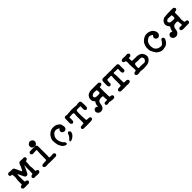

<svg xmlns="http://www.w3.org/2000/svg" viewBox="478 -2258 3968 3968"><g transform="rotate(-45 2461.5 -274.0)"><path d="M401 -258 403 -283Q403 -287 403 -292.5Q403 -298 402.5 -301.5Q402 -305 401 -306Q398 -310 394.5 -298.5Q391 -287 389 -282Q387 -277 387.5 -275.5Q388 -274 386.5 -273Q385 -272 376 -251Q367 -230 360 -216Q353 -202 346 -186.5Q339 -171 335 -166.5Q331 -162 328.5 -153.5Q326 -145 323 -139.5Q320 -134 309 -126Q291 -115 270 -120.5Q249 -126 238.5 -146Q228 -166 219.5 -184.5Q211 -203 207.5 -210.5Q204 -218 202.5 -221.5Q201 -225 198.5 -230Q196 -235 190.5 -247.5Q185 -260 180 -268Q171 -281 168.5 -275.5Q166 -270 166 -251Q166 -232 165 -228.5Q164 -225 164 -217Q164 -209 164.5 -207Q165 -205 165.5 -203.5Q166 -202 166 -141.5Q166 -81 167 -75Q169 -60 187 -59Q205 -58 208 -54.5Q211 -51 215.5 -51Q220 -51 227 -41Q240 -23 234 -9Q233 -6 232.5 -6Q232 -6 230 -2Q228 2 226.5 3Q225 4 221 10Q212 22 194 22H188L159 21Q134 21 132 22Q125 24 94 23Q63 22 56.5 20.5Q50 19 38 8.5Q26 -2 26 -17.5Q26 -33 37.5 -44Q49 -55 56 -56.5Q63 -58 65 -57.5Q67 -57 73 -57Q82 -58 80 -65Q79 -67 80.5 -68Q82 -69 84 -74V-122Q84 -179 85 -179Q86 -179 86.5 -190.5Q87 -202 87.5 -204Q88 -206 88.5 -212Q89 -218 90.5 -226Q92 -234 92 -236Q92 -238 93 -239Q96 -245 95 -258Q94 -271 93.5 -289.5Q93 -308 93 -308.5Q93 -309 91.5 -317Q90 -325 89.5 -329Q89 -333 88 -340Q87 -347 84 -349.5Q81 -352 70.5 -351.5Q60 -351 55 -352Q42 -356 34 -368Q16 -396 39 -418Q51 -430 62.5 -430.5Q74 -431 75.5 -430.5Q77 -430 91.5 -429Q106 -428 120.5 -425.5Q135 -423 151 -425Q185 -430 201 -411Q205 -406 207 -405.5Q209 -405 216 -388.5Q223 -372 226.5 -365Q230 -358 232.5 -353Q235 -348 239.5 -338Q244 -328 246.5 -322Q249 -316 253 -307.5Q257 -299 263 -286Q276 -257 281.5 -256.5Q287 -256 290 -261Q293 -266 293 -266V-264Q296 -268 298 -272.5Q300 -277 304.5 -286.5Q309 -296 309 -296Q310 -296 313.5 -303.5Q317 -311 318 -312Q319 -313 320.5 -316Q322 -319 323 -319.5Q324 -320 326 -325.5Q328 -331 329 -334.5Q330 -338 331 -341Q332 -344 332.5 -346Q333 -348 335 -352Q337 -356 337 -358.5Q337 -361 348 -385Q359 -409 369 -419Q379 -429 389 -430.5Q399 -432 421.5 -431.5Q444 -431 445 -430Q446 -429 451.5 -429Q457 -429 461.5 -428Q466 -427 477.5 -427.5Q489 -428 489.5 -428.5Q490 -429 496 -429Q502 -429 502.5 -430Q503 -431 509 -429Q522 -426 533 -411Q550 -386 527 -363Q523 -360 518 -357.5Q513 -355 511.5 -353.5Q510 -352 502 -350Q486 -347 483 -335L481 -332V-306Q481 -281 480.5 -277.5Q480 -274 479.5 -270Q479 -266 478.5 -263.5Q478 -261 476 -248Q474 -235 473 -227Q471 -218 475 -193.5Q479 -169 479.5 -163.5Q480 -158 480.5 -157Q481 -156 481 -116Q481 -76 482 -72.5Q483 -69 485.5 -66.5Q488 -64 486.5 -64Q485 -64 484 -65L483 -61Q485 -58 489.5 -58Q494 -58 495 -58Q496 -60 507.5 -57Q519 -54 528.5 -43.5Q538 -33 538 -25.5Q538 -18 535 -9.5Q532 -1 524.5 8Q517 17 510.5 20Q504 23 473.5 23Q443 23 441 22Q439 21 423 19Q407 17 395.5 18.5Q384 20 373 20Q347 20 338 -2Q334 -12 334 -21.5Q334 -31 338 -34.5Q342 -38 345.5 -42.5Q349 -47 350 -48Q351 -49 351 -49.5Q351 -50 359 -54Q358 -56 369 -56.5Q380 -57 384 -58H383L382 -59Q387 -59 391.5 -63.5Q396 -68 397.5 -72Q399 -76 399 -114.5Q399 -153 400 -154Q401 -155 401 -157.5Q401 -160 400 -161Q399 -162 399 -202Q399 -242 400.5 -242Q402 -242 401 -258Z M768 -543 783 -557Q784 -557 788.5 -560.5Q793 -564 793 -564.5Q793 -565 795.5 -566Q798 -567 799 -568Q800 -569 804.5 -571.5Q809 -574 809 -576Q809 -578 824 -578Q858 -578 879 -560Q913 -532 905 -491Q900 -463 878 -445Q871 -440 866.5 -438.5Q862 -437 857.5 -434.5Q853 -432 850 -431.5Q847 -431 847 -430.5Q847 -430 852.5 -426.5Q858 -423 861 -421Q864 -419 867 -417Q867 -417 876 -406L880 -399Q882 -393 882 -352Q882 -311 881 -307.5Q880 -304 880 -296L881 -287Q882 -289 882 -199V-119Q879 -108 879 -83Q879 -58 883.5 -56Q888 -54 913.5 -53.5Q939 -53 942.5 -54Q946 -55 948.5 -55Q951 -55 955 -55.5Q959 -56 965.5 -56.5Q972 -57 974 -58Q979 -62 991 -58.5Q1003 -55 1010 -50Q1029 -36 1029 -20.5Q1029 -5 1017.5 7.5Q1006 20 996 21.5Q986 23 939 23Q892 23 844.5 23Q797 23 796 22Q790 17 779 20Q768 23 729 23Q690 23 682 19Q674 15 667.5 8.5Q661 2 660.5 2Q660 2 656 -6Q652 -14 653.5 -21Q655 -28 656.5 -31.5Q658 -35 658.5 -35Q659 -35 662.5 -39Q666 -43 666.5 -43Q667 -43 669.5 -45.5Q672 -48 672.5 -47.5Q673 -47 676 -49Q679 -51 682.5 -52.5Q686 -54 687.5 -55Q689 -56 714 -56Q741 -57 740 -58L764 -59H765Q788 -59 793 -64Q798 -69 799 -73Q800 -79 800 -156Q800 -247 801 -254Q802 -254 802.5 -272Q803 -290 804 -295Q807 -314 806.5 -332.5Q806 -351 803.5 -353Q801 -355 787.5 -354Q774 -353 748 -352.5Q722 -352 714 -351Q684 -344 665 -365Q641 -392 666 -417Q675 -427 682 -429Q689 -431 736 -431.5Q783 -432 784 -431Q785 -430 791.5 -430Q798 -430 806 -428Q826 -425 829 -427.5Q832 -430 828 -431.5Q824 -433 812.5 -435Q801 -437 795 -440.5Q789 -444 789 -444Q789 -444 785.5 -446.5Q782 -449 776.5 -452Q771 -455 763.5 -471Q756 -487 756 -503Q756 -519 761 -531Q766 -543 768 -543Z M1498 -122 1507 -139 1510 -143Q1510 -143 1513 -145.5Q1516 -148 1516 -148L1528 -155Q1552 -159 1568 -134Q1580 -116 1566 -84Q1564 -82 1562 -76.5Q1560 -71 1557.5 -66.5Q1555 -62 1553.5 -59Q1552 -56 1550 -53Q1532 -31 1523 -25Q1514 -19 1507 -13Q1495 -2 1474.5 7Q1454 16 1442.5 16Q1431 16 1429 15.5Q1427 15 1424 15Q1421 15 1420.5 14Q1420 13 1419 13.5Q1418 14 1418.5 13Q1419 12 1418 11Q1417 10 1416 10.5Q1415 11 1415 10Q1416 7 1414.5 7Q1413 7 1419.5 -7Q1426 -21 1435 -30Q1444 -39 1449 -42Q1460 -47 1460 -52Q1460 -53 1461.5 -54Q1463 -55 1464 -58H1463L1461 -57Q1461 -58 1463 -59L1464 -61Q1462 -61 1466 -63Q1472 -68 1472 -69.5Q1472 -71 1473.5 -72Q1475 -73 1475 -74L1479 -80L1481 -82Q1488 -95 1489 -97Q1490 -99 1492 -103Q1494 -107 1495 -111.5Q1496 -116 1497 -118.5Q1498 -121 1498 -122ZM1236 -382Q1307 -454 1402 -442Q1410 -441 1410.5 -441Q1411 -441 1412.5 -439Q1414 -437 1421 -438Q1445 -438 1470 -423Q1495 -408 1499.5 -404Q1504 -400 1513 -393Q1522 -386 1525 -380.5Q1528 -375 1531 -371Q1543 -352 1544 -335.5Q1545 -319 1547 -314Q1557 -286 1547 -261Q1546 -257 1546 -256Q1546 -255 1544 -252Q1532 -229 1510 -222.5Q1488 -216 1486.5 -217.5Q1485 -219 1474 -220Q1463 -221 1454 -227.5Q1445 -234 1438 -238.5Q1431 -243 1426 -256Q1415 -289 1435 -313Q1446 -326 1447.5 -326Q1449 -326 1453 -328Q1457 -330 1453.5 -335.5Q1450 -341 1447 -341.5Q1444 -342 1433 -348.5Q1422 -355 1409.5 -357.5Q1397 -360 1389 -363.5Q1381 -367 1372 -364.5Q1363 -362 1350 -360Q1321 -354 1310 -341Q1309 -339 1303.5 -334.5Q1298 -330 1299 -329L1284 -310Q1277 -302 1272.5 -293Q1268 -284 1266.5 -281.5Q1265 -279 1264 -278Q1264 -277 1263.5 -277Q1263 -277 1262 -276L1261 -272Q1262 -272 1256 -249Q1248 -216 1259 -171Q1263 -153 1283 -113Q1292 -92 1312.5 -71.5Q1333 -51 1334.5 -50.5Q1336 -50 1335.5 -49.5Q1335 -49 1336 -48L1337 -47Q1336 -47 1336.5 -45.5Q1337 -44 1339 -43Q1337 -42 1338 -36Q1346 0 1338 0Q1337 0 1336 1.5Q1335 3 1333 3.5Q1331 4 1331 4.5Q1331 5 1330 5Q1329 5 1327 6Q1325 7 1307 4Q1289 1 1275.5 -8.5Q1262 -18 1261 -17.5Q1260 -17 1249.5 -27Q1239 -37 1233 -44Q1222 -57 1221 -60Q1220 -63 1217.5 -67.5Q1215 -72 1211 -83Q1210 -83 1205 -92Q1195 -110 1194.5 -113.5Q1194 -117 1192.5 -121Q1191 -125 1190 -128Q1189 -131 1188.5 -134Q1188 -137 1188 -138Q1188 -139 1187.5 -141Q1187 -143 1186 -150Q1185 -157 1184 -160Q1180 -168 1179.5 -185.5Q1179 -203 1178 -210Q1177 -217 1176.5 -225.5Q1176 -234 1175.5 -240Q1175 -246 1175.5 -250Q1176 -254 1175 -255Q1174 -256 1178 -276Q1185 -317 1219 -362Q1229 -375 1230 -375L1232 -378Q1232 -378 1236 -382Z M1858 -428 1868 -431Q1868 -431 1913.5 -431.5Q1959 -432 1960 -430.5Q1961 -429 1972 -428.5Q1983 -428 1988 -427.5Q1993 -427 2000.5 -426.5Q2008 -426 2021.5 -424Q2035 -422 2041.5 -423.5Q2048 -425 2049.5 -425Q2051 -425 2053 -425L2088 -431Q2088 -432 2108 -431.5Q2128 -431 2131.5 -430Q2135 -429 2140 -426.5Q2145 -424 2151 -418Q2159 -410 2161 -400.5Q2163 -391 2163.5 -364Q2164 -337 2166 -328V-293Q2166 -255 2163.5 -246Q2161 -237 2151.5 -227Q2142 -217 2133 -215Q2116 -212 2106.5 -220Q2097 -228 2097 -229L2091 -240Q2091 -243 2089 -246Q2088 -247 2085 -263L2084 -292Q2084 -314 2085 -316.5Q2086 -319 2086 -328Q2086 -337 2086 -338Q2088 -343 2086 -348Q2084 -353 2071.5 -353Q2059 -353 2050.5 -353Q2042 -353 2026 -353Q1989 -355 1983 -352Q1977 -349 1971.5 -344.5Q1966 -340 1965.5 -338Q1965 -336 1963.5 -325.5Q1962 -315 1961 -307.5Q1960 -300 1960 -293.5Q1960 -287 1959.5 -270Q1959 -253 1960 -241Q1961 -229 1961 -194.5Q1961 -160 1962.5 -145.5Q1964 -131 1964 -124.5Q1964 -118 1965 -113.5Q1966 -109 1966 -93Q1966 -77 1968 -71Q1970 -65 1975.5 -62Q1981 -59 2015 -59Q2061 -59 2067 -47Q2068 -46 2073 -39Q2084 -25 2075 -5Q2068 9 2055 14Q2042 19 2024.5 20Q2007 21 2003.5 22Q2000 23 1904.5 23Q1809 23 1802 21.5Q1795 20 1792 18Q1789 16 1786 14Q1783 12 1781 10Q1779 8 1779.5 7.5Q1780 7 1777 3Q1768 -10 1770 -13.5Q1772 -17 1772.5 -20.5Q1773 -24 1773.5 -24Q1774 -24 1774 -25Q1774 -26 1774.5 -27Q1775 -28 1776.5 -31Q1778 -34 1783 -38.5Q1788 -43 1789 -43Q1790 -43 1791.5 -45Q1793 -47 1798.5 -47.5Q1804 -48 1814.5 -48Q1825 -48 1826 -49Q1827 -50 1829 -50Q1831 -50 1837.5 -51.5Q1844 -53 1853 -53.5Q1862 -54 1864.5 -54.5Q1867 -55 1870 -55.5Q1873 -56 1873.5 -56.5Q1874 -57 1878 -58Q1882 -59 1882 -61.5Q1882 -64 1880 -67Q1883 -70 1884 -75Q1885 -88 1884.5 -156.5Q1884 -225 1884 -246Q1884 -267 1884 -272Q1884 -283 1885 -284Q1886 -285 1886 -288Q1886 -291 1886.5 -295Q1887 -299 1887.5 -303Q1888 -307 1888.5 -308Q1889 -309 1889.5 -315.5Q1890 -322 1889 -330Q1888 -338 1887.5 -339.5Q1887 -341 1887 -343.5Q1887 -346 1885.5 -349Q1884 -352 1870 -354Q1856 -356 1850 -357Q1844 -358 1827 -356Q1810 -354 1797 -353.5Q1784 -353 1776 -352.5Q1768 -352 1766 -351Q1761 -350 1761.5 -342.5Q1762 -335 1763 -333.5Q1764 -332 1763 -290Q1762 -248 1758 -239.5Q1754 -231 1743 -221.5Q1732 -212 1720 -214Q1708 -216 1703.5 -220.5Q1699 -225 1693 -231Q1683 -241 1682 -249.5Q1681 -258 1681 -279.5Q1681 -301 1681 -304L1682 -350Q1685 -350 1684 -356Q1683 -362 1682 -363Q1681 -364 1681.5 -379Q1682 -394 1684 -402Q1686 -410 1692.5 -415.5Q1699 -421 1701.5 -423Q1704 -425 1705.5 -426Q1707 -427 1707.5 -426.5Q1708 -426 1713 -427Q1718 -428 1718.5 -427.5Q1719 -427 1724 -427.5Q1729 -428 1737 -426.5Q1745 -425 1750 -424.5Q1755 -424 1768 -421Q1783 -424 1792 -424.5Q1801 -425 1807 -425.5Q1813 -426 1827 -426Q1841 -426 1845 -426.5Q1849 -427 1853.5 -427.5Q1858 -428 1858 -428Z M2347 -162Q2354 -176 2354.5 -175.5Q2355 -175 2356 -177Q2357 -179 2356 -180Q2355 -181 2363.5 -192Q2372 -203 2372 -207.5Q2372 -212 2357 -226.5Q2342 -241 2335 -263Q2328 -285 2329 -285.5Q2330 -286 2330.5 -300Q2331 -314 2331.5 -319.5Q2332 -325 2332 -331.5Q2332 -338 2339 -351.5Q2346 -365 2351 -371.5Q2356 -378 2355.5 -379.5Q2355 -381 2365 -391Q2397 -422 2450 -430Q2472 -434 2622 -433H2680Q2685 -431 2691 -429.5Q2697 -428 2697 -427.5Q2697 -427 2702 -423Q2723 -410 2723 -392Q2723 -378 2712 -367Q2701 -356 2692.5 -353.5Q2684 -351 2670.5 -351Q2657 -351 2654.5 -349Q2652 -347 2652 -349.5Q2652 -352 2648.5 -350Q2645 -348 2645 -341Q2645 -295 2644 -291.5Q2643 -288 2643 -257.5Q2643 -227 2642.5 -223.5Q2642 -220 2642.5 -217Q2643 -214 2643.5 -200Q2644 -186 2644.5 -184Q2645 -182 2645 -129Q2645 -76 2648.5 -69.5Q2652 -63 2656.5 -61.5Q2661 -60 2676 -59Q2698 -58 2707.5 -49.5Q2717 -41 2717 -38.5Q2717 -36 2720 -30Q2726 -15 2722.5 -7Q2719 1 2709.5 10.5Q2700 20 2692 21Q2684 22 2663 22.5Q2642 23 2638.5 22Q2635 21 2623 19Q2611 17 2605.5 16.5Q2600 16 2594.5 15Q2589 14 2581 11.5Q2573 9 2572 9Q2571 9 2571 8.5Q2571 8 2569.5 7.5Q2568 7 2567.5 6.5Q2567 6 2565.5 6Q2564 6 2563.5 6.5Q2563 7 2562 7.5Q2561 8 2561 8.5Q2561 9 2561 9Q2561 9 2560 9Q2559 9 2554 11Q2549 13 2530 16Q2499 22 2483 7Q2473 -2 2472 -11.5Q2471 -21 2472 -22.5Q2473 -24 2474 -27L2477 -36L2479 -39Q2480 -39 2480 -39.5Q2480 -40 2484.5 -44Q2489 -48 2489.5 -48Q2490 -48 2493.5 -50Q2497 -52 2528.5 -52.5Q2560 -53 2563.5 -53.5Q2567 -54 2568 -57Q2569 -60 2568 -71Q2565 -94 2564.5 -95.5Q2564 -97 2564 -101Q2564 -109 2564 -131Q2563 -159 2560.5 -165.5Q2558 -172 2549 -174Q2540 -176 2523 -175Q2506 -174 2493 -174Q2439 -171 2422 -125Q2416 -111 2412.5 -87Q2409 -63 2405.5 -47.5Q2402 -32 2392 -17Q2375 8 2359 13.5Q2343 19 2335.5 23Q2328 27 2315 27Q2280 28 2261.5 14Q2243 0 2243 -2Q2243 -4 2239 -11Q2235 -18 2232.5 -20.5Q2230 -23 2226.5 -35Q2223 -47 2225 -58Q2231 -92 2261 -108Q2267 -110 2272.5 -110Q2278 -110 2289 -112L2288 -113H2290Q2300 -112 2308 -108L2309 -107Q2310 -106 2315 -103Q2320 -100 2324.5 -94.5Q2329 -89 2332.5 -89Q2336 -89 2335.5 -96.5Q2335 -104 2335.5 -109.5Q2336 -115 2335.5 -116Q2335 -117 2338.5 -134Q2342 -151 2347 -162ZM2498 -355Q2471 -357 2463 -352.5Q2455 -348 2448 -345Q2428 -338 2418 -324Q2408 -310 2410 -303Q2412 -296 2412 -290Q2415 -269 2443 -262Q2447 -261 2450.5 -260Q2454 -259 2457.5 -258.5Q2461 -258 2465.5 -257Q2470 -256 2500.5 -256Q2531 -256 2535 -256.5Q2539 -257 2545 -258Q2561 -260 2563 -278Q2564 -283 2564 -307.5Q2564 -332 2562 -337Q2559 -350 2541 -351Q2533 -352 2530 -353Q2527 -354 2519 -354Q2511 -354 2498 -355Z M3217 -431Q3233 -430 3243.5 -419.5Q3254 -409 3256.5 -402Q3259 -395 3259.5 -382Q3260 -369 3258 -361Q3256 -353 3257 -317.5Q3258 -282 3258 -272Q3258 -262 3259 -259Q3262 -246 3250.5 -232Q3239 -218 3225 -215Q3211 -212 3206.5 -216.5Q3202 -221 3197 -224Q3180 -236 3179 -252Q3178 -257 3178 -289.5Q3178 -322 3179 -323Q3180 -324 3180.5 -337Q3181 -350 3179.5 -352Q3178 -354 3163.5 -354Q3149 -354 3142.5 -352.5Q3136 -351 3109.5 -353Q3083 -355 3078.5 -355Q3074 -355 3067 -356Q3060 -357 3057 -355Q3050 -352 3054 -321Q3058 -290 3058 -284L3059 -280Q3060 -281 3060 -179.5Q3060 -78 3061 -74Q3064 -63 3076 -60Q3079 -59 3106 -59Q3133 -59 3142.5 -57.5Q3152 -56 3164 -45Q3192 -18 3163 11Q3155 18 3148 20.5Q3141 23 3111 23.5Q3081 24 3079.5 22.5Q3078 21 3065.5 21Q3053 21 3051.5 22Q3050 23 2977 23Q2904 23 2898 22Q2887 20 2877 11Q2862 -4 2862 -18.5Q2862 -33 2873.5 -44Q2885 -55 2892 -56.5Q2899 -58 2928.5 -58.5Q2958 -59 2963 -60Q2968 -61 2972.5 -66Q2977 -71 2977.5 -76.5Q2978 -82 2978 -130.5Q2978 -179 2979.5 -180Q2981 -181 2980.5 -192Q2980 -203 2978 -209V-248Q2978 -287 2979 -287.5Q2980 -288 2980.5 -296.5Q2981 -305 2982 -312Q2985 -331 2982 -337Q2979 -343 2978 -347Q2977 -351 2970.5 -350.5Q2964 -350 2930.5 -349.5Q2897 -349 2893 -350Q2889 -351 2886 -350.5Q2883 -350 2876 -349Q2857 -348 2857 -318Q2857 -308 2856 -304.5Q2855 -301 2855 -298.5Q2855 -296 2854 -286.5Q2853 -277 2853.5 -272Q2854 -267 2854 -267Q2863 -234 2831 -218Q2808 -207 2788 -228Q2780 -237 2777.5 -244.5Q2775 -252 2775 -282.5Q2775 -313 2775 -321L2776 -373Q2777 -373 2778 -385Q2781 -419 2809 -428Q2813 -429 2814 -430Q2815 -431 2819 -431.5Q2823 -432 2858 -431.5Q2893 -431 2895 -429.5Q2897 -428 2904 -428.5Q2911 -429 2916.5 -430Q2922 -431 2967 -431Q3012 -431 3013 -430.5Q3014 -430 3020 -429.5Q3026 -429 3027 -428.5Q3028 -428 3043 -427.5Q3058 -427 3064 -427.5Q3070 -428 3075.5 -429Q3081 -430 3081.5 -430.5Q3082 -431 3129 -431Q3176 -431 3177.5 -430Q3179 -429 3193.5 -429Q3208 -429 3209 -430Q3210 -431 3217 -431Z M3351 -406Q3366 -435 3407 -432Q3409 -432 3420 -432Q3439 -432 3454 -429.5Q3469 -427 3476.5 -428Q3484 -429 3490 -429.5Q3496 -430 3496 -431L3511 -432Q3536 -432 3544 -427Q3552 -422 3563 -410Q3581 -390 3556 -364Q3544 -351 3524.5 -350Q3505 -349 3504 -348Q3503 -347 3501 -348Q3498 -351 3496 -349Q3494 -347 3493.5 -343.5Q3493 -340 3494 -339.5Q3495 -339 3494.5 -338Q3494 -337 3494 -315Q3493 -272 3499.5 -265.5Q3506 -259 3515.5 -258.5Q3525 -258 3564.5 -258.5Q3604 -259 3605 -257.5Q3606 -256 3614 -257L3615 -258H3626Q3647 -258 3651 -256.5Q3655 -255 3663.5 -253.5Q3672 -252 3674.5 -251.5Q3677 -251 3678.5 -251Q3680 -251 3680 -251.5Q3680 -252 3685 -251Q3733 -238 3757 -210Q3757 -210 3760 -205Q3763 -200 3766.5 -193.5Q3770 -187 3776 -178Q3792 -153 3792.5 -129.5Q3793 -106 3793 -101Q3793 -96 3790.5 -89Q3788 -82 3784.5 -72Q3781 -62 3778.5 -58.5Q3776 -55 3769.5 -45.5Q3763 -36 3755.5 -30Q3748 -24 3741 -18Q3724 -2 3714.5 1.5Q3705 5 3700 7Q3685 14 3667 16Q3649 18 3637.5 19.5Q3626 21 3611.5 21Q3597 21 3595 21V22Q3591 23 3567 23Q3538 23 3526.5 21.5Q3515 20 3503.5 19Q3492 18 3483.5 16Q3475 14 3471 15Q3467 16 3460.5 16.5Q3454 17 3450.5 17.5Q3447 18 3436.5 19Q3426 20 3421 22Q3410 24 3393 23Q3376 22 3367 17.5Q3358 13 3350 1Q3334 -22 3357 -45Q3368 -57 3383 -58.5Q3398 -60 3399.5 -60.5Q3401 -61 3401.5 -60Q3402 -59 3406 -59Q3413 -58 3414.5 -70Q3416 -82 3416.5 -84Q3417 -86 3417.5 -91.5Q3418 -97 3419 -104Q3420 -111 3419 -114.5Q3418 -118 3417.5 -127Q3417 -136 3416.5 -138Q3416 -140 3415.5 -148.5Q3415 -157 3414.5 -158.5Q3414 -160 3414 -173.5Q3414 -187 3413 -191.5Q3412 -196 3412 -236.5Q3412 -277 3413 -278Q3414 -279 3414 -285Q3414 -291 3414.5 -291Q3415 -291 3415 -301.5Q3415 -312 3414.5 -312.5Q3414 -313 3413.5 -319Q3413 -325 3412.5 -327Q3412 -329 3411.5 -334.5Q3411 -340 3403.5 -346Q3396 -352 3384 -353.5Q3372 -355 3365.5 -360.5Q3359 -366 3357 -367Q3355 -368 3349.5 -379.5Q3344 -391 3351 -406ZM3496 -167Q3492 -154 3491 -143Q3490 -132 3487.5 -115.5Q3485 -99 3486 -95.5Q3487 -92 3488 -78Q3489 -58 3492.5 -57Q3496 -56 3499 -56Q3502 -56 3502.5 -56.5Q3503 -57 3508.5 -57Q3514 -57 3515 -58Q3516 -59 3558.5 -59Q3601 -59 3602 -58Q3603 -57 3607.5 -56.5Q3612 -56 3613 -56.5Q3614 -57 3614 -56.5Q3614 -56 3623.5 -55.5Q3633 -55 3635 -54Q3653 -52 3660 -54Q3667 -56 3671.5 -59Q3676 -62 3679 -63.5Q3682 -65 3682.5 -66Q3683 -67 3685 -68Q3687 -69 3687.5 -69.5Q3688 -70 3690.5 -72.5Q3693 -75 3693 -75.5Q3693 -76 3696.5 -80Q3700 -84 3699.5 -85Q3699 -86 3702 -89.5Q3705 -93 3707 -97.5Q3709 -102 3710.5 -106Q3712 -110 3712.5 -116.5Q3713 -123 3711.5 -128Q3710 -133 3709 -135.5Q3708 -138 3708.5 -139Q3709 -140 3707 -143.5Q3705 -147 3704 -150Q3696 -165 3686.5 -170Q3677 -175 3667.5 -176Q3658 -177 3647.5 -177.5Q3637 -178 3633 -177Q3629 -176 3597 -176.5Q3565 -177 3564.5 -177.5Q3564 -178 3559 -178.5Q3554 -179 3544 -180Q3534 -181 3530.5 -180.5Q3527 -180 3519.5 -179.5Q3512 -179 3509.5 -178Q3507 -177 3496 -167Z M3920 -132Q3902 -176 3907 -240Q3910 -274 3922.5 -305.5Q3935 -337 3937 -337Q3940 -337 3941 -342H3940Q3940 -355 3985 -395Q3992 -401 3992.5 -400Q3993 -399 3995.5 -401.5Q3998 -404 3998 -405Q3996 -407 4029 -424Q4089 -454 4161 -438Q4199 -429 4230 -407Q4233 -405 4239.5 -400Q4246 -395 4247 -393Q4248 -391 4251.5 -387Q4255 -383 4257 -380.5Q4259 -378 4261 -375Q4263 -372 4264.5 -369Q4266 -366 4272 -357Q4285 -338 4287.5 -314.5Q4290 -291 4288 -281Q4286 -271 4284 -263.5Q4282 -256 4270 -243Q4237 -207 4198 -221Q4177 -229 4167 -245Q4141 -289 4178 -322Q4185 -328 4185 -331Q4185 -342 4159 -352Q4155 -354 4152.5 -355Q4150 -356 4149.5 -356Q4149 -356 4149 -357Q4149 -358 4144 -359.5Q4139 -361 4134 -362Q4093 -373 4069 -352Q4067 -351 4057 -345Q4001 -311 3990 -238Q3985 -208 3989.5 -189Q3994 -170 3994 -159Q3994 -148 4001 -130Q4013 -101 4045 -78Q4054 -71 4057.5 -69.5Q4061 -68 4066.5 -65Q4072 -62 4075 -62Q4078 -62 4090 -57.5Q4102 -53 4114 -52Q4126 -51 4127.5 -50Q4129 -49 4140.5 -49Q4152 -49 4159.5 -52Q4167 -55 4168.5 -56.5Q4170 -58 4175 -60.5Q4180 -63 4179 -64Q4179 -65 4184 -69Q4212 -88 4226 -120Q4233 -135 4245 -146.5Q4257 -158 4271.5 -155Q4286 -152 4295 -143Q4311 -127 4308 -111Q4305 -95 4298.5 -80.5Q4292 -66 4287.5 -61Q4283 -56 4278 -47Q4265 -21 4226 3Q4211 12 4206.5 13Q4202 14 4193 17Q4184 20 4175.5 20.5Q4167 21 4158 23.5Q4149 26 4144.5 26.5Q4140 27 4135.5 28Q4131 29 4126 29Q4121 29 4116 29Q4087 34 4048.5 15.5Q4010 -3 3990 -21.5Q3970 -40 3970 -42.5Q3970 -45 3967 -48.5Q3964 -52 3964.5 -52.5Q3965 -53 3963 -56Q3961 -59 3957.5 -65Q3954 -71 3949.5 -77.5Q3945 -84 3942 -89.5Q3939 -95 3938.5 -95.5Q3938 -96 3936.5 -96.5Q3935 -97 3935 -100Q3935 -103 3934.5 -103Q3934 -103 3934 -106.5Q3934 -110 3929.5 -116Q3925 -122 3925 -122.5Q3925 -123 3923 -126.5Q3921 -130 3921 -129.5Q3921 -129 3920 -132Z M4586 -414Q4613 -428 4614 -426Q4615 -424 4619.5 -424.5Q4624 -425 4637 -425.5Q4650 -426 4661 -428Q4672 -430 4693.5 -430.5Q4715 -431 4716.5 -432.5Q4718 -434 4791.5 -433.5Q4865 -433 4869.5 -433Q4874 -433 4874 -432.5Q4874 -432 4879 -430Q4889 -426 4898 -414Q4920 -387 4898 -365Q4885 -352 4865.5 -351.5Q4846 -351 4840.5 -346Q4835 -341 4834 -334.5Q4833 -328 4833 -271Q4833 -214 4832.5 -210.5Q4832 -207 4830.5 -191Q4829 -175 4827 -162Q4825 -149 4825 -146Q4825 -143 4827.5 -127Q4830 -111 4831 -102.5Q4832 -94 4832.5 -90.5Q4833 -87 4834 -82Q4835 -66 4841.5 -63Q4848 -60 4864 -59.5Q4880 -59 4887 -55Q4894 -51 4900.5 -44.5Q4907 -38 4907 -35.5Q4907 -33 4909 -28Q4915 -7 4902 6Q4889 19 4881.5 21Q4874 23 4799 22.5Q4724 22 4708 23Q4673 23 4660 -3Q4650 -25 4665 -40Q4678 -53 4679 -52.5Q4680 -52 4682 -53Q4689 -57 4709 -55Q4748 -51 4753 -56Q4761 -63 4758 -86L4752 -126Q4752 -126 4752 -141Q4752 -163 4746.5 -168Q4741 -173 4736 -174Q4706 -180 4680.5 -174.5Q4655 -169 4650 -168.5Q4645 -168 4641 -165.5Q4637 -163 4635.5 -161Q4634 -159 4629 -154Q4611 -136 4606 -111Q4605 -108 4603 -98.5Q4601 -89 4598.5 -70.5Q4596 -52 4592.5 -44Q4589 -36 4586 -27.5Q4583 -19 4571 -5Q4535 36 4483 26Q4438 18 4421 -17Q4402 -55 4425 -87Q4457 -131 4505 -104Q4517 -97 4519 -101Q4521 -105 4524 -123Q4532 -165 4554 -196Q4562 -207 4559.5 -210.5Q4557 -214 4552 -219.5Q4547 -225 4547 -225.5Q4547 -226 4543.5 -231.5Q4540 -237 4536.5 -243Q4533 -249 4530 -254Q4527 -259 4524.5 -265Q4522 -271 4521.5 -271Q4521 -271 4520 -274Q4507 -314 4526.5 -353.5Q4546 -393 4586 -414ZM4670 -352Q4641 -357 4626 -349Q4574 -321 4601 -284Q4605 -279 4606 -279Q4607 -279 4611.5 -274.5Q4616 -270 4621.5 -267.5Q4627 -265 4629 -264Q4633 -263 4633 -264L4661 -259Q4690 -256 4713.5 -257Q4737 -258 4742.5 -261Q4748 -264 4750 -270.5Q4752 -277 4752 -294Q4752 -311 4752.5 -311.5Q4753 -312 4753 -317.5Q4753 -323 4752.5 -323.5Q4752 -324 4751.5 -330.5Q4751 -337 4748.5 -342Q4746 -347 4740.5 -349.5Q4735 -352 4703.5 -351.5Q4672 -351 4670 -352Z"/></g></svg>

Font: TT2020 Style E
Style: Regular
Weight: 400
Version: Version 00.2